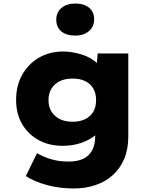

<svg xmlns="http://www.w3.org/2000/svg" viewBox="-20 -835 862 1085"><path d="M397 230Q314 230 242.5 210Q171 190 126 160L189 31Q211 43 237.5 54Q264 65 296.5 71.5Q329 78 367 78Q417 78 450 62.5Q483 47 500.5 15Q518 -17 518 -65V-133L558 -128Q549 -96 517 -69.5Q485 -43 437.5 -27Q390 -11 335 -11Q257 -11 198 -43.5Q139 -76 105 -134Q71 -192 71 -270Q71 -351 105.5 -412.5Q140 -474 200 -509Q260 -544 338 -544Q365 -544 395 -538.5Q425 -533 453 -523Q481 -513 504 -497.5Q527 -482 542 -463.5Q557 -445 560 -423L522 -414L532 -533H705V-65Q705 8 682 62.5Q659 117 617.5 154.5Q576 192 519.5 211Q463 230 397 230ZM391 -147Q432 -147 462 -162Q492 -177 507.5 -204Q523 -231 523 -269Q523 -307 507.5 -334.5Q492 -362 462 -376.5Q432 -391 391 -391Q348 -391 318 -376.5Q288 -362 271 -334.5Q254 -307 254 -269Q254 -231 271 -204Q288 -177 318 -162Q348 -147 391 -147ZM405 -634Q355 -634 326.5 -657.5Q298 -681 298 -725Q298 -764 327 -789.5Q356 -815 405 -815Q455 -815 483.5 -791.5Q512 -768 512 -725Q512 -685 483 -659.5Q454 -634 405 -634Z"/></svg>

Font: Lexend Exa ExtraBold
Style: Regular
Weight: 800
Designer: Bonnie Shaver-Troup, Thomas Jockin
Foundry: Lexend
Version: Version 1.007